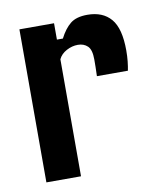

<svg xmlns="http://www.w3.org/2000/svg" viewBox="-62 -535 499 587"><g transform="rotate(-10 187.0 -241.5)"><path d="M143.1 0H35.6V-475.1H143.1V-424.3H161.6Q176.3 -453.1 194.8 -468Q213.4 -482.9 247.6 -482.9Q295.4 -482.9 320.8 -453.1Q346.2 -423.3 346.2 -355Q346.2 -336.9 344.5 -321Q342.8 -305.2 340.3 -293H244.1Q244.6 -302.7 244.9 -321.3Q245.1 -339.8 245.1 -344.7Q245.1 -375 233.4 -386.2Q221.7 -397.5 203.1 -397.5Q185.1 -397.5 167.7 -388.2Q150.4 -378.9 143.1 -363.3Z"/></g></svg>

Font: Agdasima
Style: Bold
Weight: 700
Width: 3
Designer: The DocRepair Project, Patric King
Foundry: Google
Version: Version 2.002